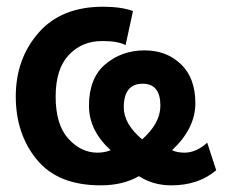

<svg xmlns="http://www.w3.org/2000/svg" viewBox="-20 -539 683 571"><path d="M402.8 -124.5Q457 -172.9 457 -224.6Q457 -290 404.3 -290Q348.1 -290 348.1 -219.7Q348.1 -170.4 402.8 -124.5ZM489.3 12.2Q435.5 12.2 393.1 -15.1Q345.7 12.2 279.3 12.2Q152.3 12.2 89.6 -64.2Q26.9 -140.6 26.9 -252Q26.9 -363.8 94.5 -441.4Q162.1 -519 286.6 -519Q339.8 -519 375.5 -506.3L353.5 -404.8Q330.6 -417 284.2 -417Q223.6 -417 184.6 -375.5Q145.5 -334 145.5 -252Q145.5 -168 183.3 -126.5Q221.2 -85 269.5 -85Q291.5 -85 309.1 -92.3Q244.6 -150.9 244.6 -224.6Q244.6 -307.1 293.5 -348.1Q342.3 -389.2 410.2 -389.2Q475.1 -389.2 518.1 -348.1Q561 -307.1 561 -231.9Q561 -157.2 491.7 -92.3Q506.8 -85 528.8 -85Q563.5 -85 596.2 -114.7L623 -32.7Q570.3 12.2 489.3 12.2Z"/></svg>

Font: Cadman
Style: Bold
Weight: 700
Designer: Paul James MIller
Foundry: High-Logic / Made with FontCreator
Version: Version 2.114;March 28, 2021;FontCreator 13.0.0.2683 64-bit